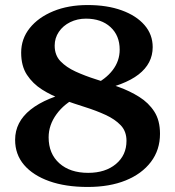

<svg xmlns="http://www.w3.org/2000/svg" viewBox="-20 -726 695 762"><path d="M328 16Q240 16 175.5 -7Q111 -30 75.5 -71.5Q40 -113 40 -171Q40 -242 101.5 -291Q163 -340 282 -366L287 -340Q236 -316 204.5 -273Q173 -230 173 -181Q173 -116 215.5 -78Q258 -40 330 -40Q398 -40 440 -75Q482 -110 482 -167Q482 -205 459 -229Q436 -253 399 -270Q362 -287 317.5 -301Q273 -315 228.5 -331Q184 -347 147 -370.5Q110 -394 87 -429Q64 -464 64 -517Q64 -572 98 -614.5Q132 -657 191.5 -681.5Q251 -706 328 -706Q405 -706 463 -685Q521 -664 553.5 -626.5Q586 -589 586 -539Q586 -474 530 -430.5Q474 -387 359 -365L348 -387Q399 -411 427 -447.5Q455 -484 455 -529Q455 -585 418.5 -618.5Q382 -652 321 -652Q287 -652 258.5 -638Q230 -624 213.5 -599.5Q197 -575 197 -545Q197 -507 220 -483Q243 -459 280 -442Q317 -425 361.5 -411Q406 -397 450.5 -381Q495 -365 532.5 -341.5Q570 -318 592.5 -283Q615 -248 615 -195Q615 -131 579 -83.5Q543 -36 479 -10Q415 16 328 16Z"/></svg>

Font: Platypi Light Medium
Style: Regular
Weight: 500
Version: Version 1.200